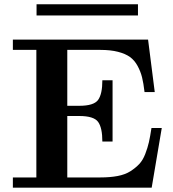

<svg xmlns="http://www.w3.org/2000/svg" viewBox="-20 -862 795 882"><path d="M39.1 0V-46.9H147V-632.8H39.1V-680.2H660.2L690.9 -439H644Q639.2 -480 632.6 -506.6Q626 -533.2 612.1 -559.1Q598.1 -585 577.1 -600.1Q556.2 -615.2 522 -624Q487.8 -632.8 440.9 -632.8H289.1V-376H344.2Q411.1 -376 430.7 -403.1Q450.2 -430.2 450.2 -493.2H497.1V-211.9H450.2Q450.2 -274.9 430.7 -302Q411.1 -329.1 344.2 -329.1H289.1V-46.9H440.9Q485.8 -46.9 520.5 -53.5Q555.2 -60.1 579.1 -75.4Q603 -90.8 619.6 -108.4Q636.2 -126 647.2 -154.5Q658.2 -183.1 664.1 -209Q669.9 -234.9 675.8 -273.9H723.1L676.8 0ZM147.9 -791V-842.3H613.8V-791Z"/></svg>

Font: CMU Serif
Style: Bold
Weight: 700
Version: Version 0.7.0